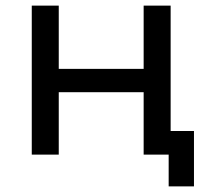

<svg xmlns="http://www.w3.org/2000/svg" viewBox="-20 -550 741 683"><path d="M93 0V-530H189V-305H491V-530H587V0H491V-222H189V0ZM580 113V0H491V-84H670V113Z"/></svg>

Font: Montserrat Medium
Style: Regular
Weight: 500
Designer: Julieta Ulanovsky
Foundry: Julieta Ulanovsky
Version: Version 9.000; ttfautohint (v1.8.4.7-5d5b)